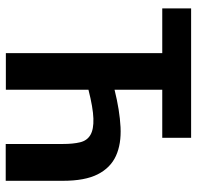

<svg xmlns="http://www.w3.org/2000/svg" viewBox="-28 -660 689 672"><g transform="rotate(90 316.0 -323.5)"><path d="M612.3 0.5H483.4V-200.2Q483.4 -235.4 477.5 -259.8Q471.7 -284.2 451.9 -295.9Q432.1 -307.6 394.5 -306.4Q356.9 -305.2 293.5 -289.1V0H165.5V-547.4H8.8V-648.4H461.9V-547.4H293.5V-380.4Q365.7 -398.4 424.6 -401.4Q483.4 -404.3 525.1 -385.3Q566.9 -366.2 589.6 -321.5Q612.3 -276.9 612.3 -199.7Z"/></g></svg>

Font: Carlito
Style: Bold
Weight: 700
Designer: Lukasz Dziedzic
Foundry: tyPoland Lukasz Dziedzic
Version: Version 1.104